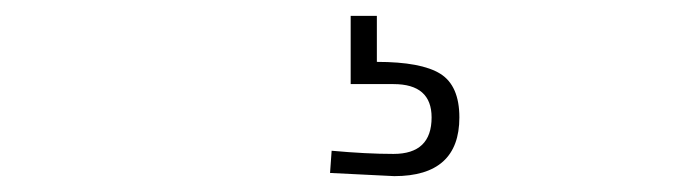

<svg xmlns="http://www.w3.org/2000/svg" viewBox="-20 -21 873 242"><path d="M559 127Q559 201 477 201L396 197L398 169Q442 173 476 173Q524 173 524 127Q524 85 476 85H422V-1H455V57Q511 57 535 72Q559 87 559 127Z"/></svg>

Font: TypoPRO Titillium Maps
Style: 1 wt
Weight: 100
Designer: Campivisivi
Foundry: Accademia di Belle Arti di Urbino and students of MA course of Visual design
Version: Version 001.001